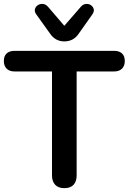

<svg xmlns="http://www.w3.org/2000/svg" viewBox="-23 -969 668 997"><path d="M311 8Q280 8 263.5 -9.5Q247 -27 247 -58V-598H52Q26 -598 11.5 -612.5Q-3 -627 -3 -652Q-3 -678 11.5 -691.5Q26 -705 52 -705H570Q596 -705 610.5 -691.5Q625 -678 625 -652Q625 -627 610.5 -612.5Q596 -598 570 -598H375V-58Q375 -27 359 -9.5Q343 8 311 8ZM311 -754Q289 -754 270.5 -763.5Q252 -773 238 -793L165 -895Q155 -909 158.5 -922Q162 -935 174 -942.5Q186 -950 200.5 -948.5Q215 -947 227 -933L311 -835L396 -933Q408 -947 422.5 -948.5Q437 -950 448.5 -942.5Q460 -935 463.5 -922.5Q467 -910 457 -895L385 -793Q371 -773 352.5 -763.5Q334 -754 311 -754Z"/></svg>

Font: Nunito
Style: Bold
Weight: 700
Designer: Vernon Adams
Foundry: Vernon Adams
Version: Version 3.602